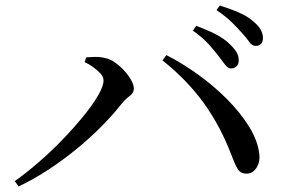

<svg xmlns="http://www.w3.org/2000/svg" viewBox="-20 -749 1040 690"><path d="M810 -503Q799 -503 789 -516.5Q779 -530 765 -548Q750 -568 728.5 -591.5Q707 -615 673 -639L685 -656Q724 -642 755 -626Q786 -610 805 -591Q823 -574 830.5 -560.5Q838 -547 838 -532Q838 -519 830.5 -511Q823 -503 810 -503ZM33 -98Q74 -127 118.5 -165.5Q163 -204 204 -246.5Q245 -289 278.5 -330Q312 -371 332 -405Q352 -439 352 -460Q352 -473 341 -485Q330 -497 314.5 -508Q299 -519 284 -526L290 -543Q303 -544 320.5 -544.5Q338 -545 355 -541Q374 -538 392.5 -525Q411 -512 426.5 -495Q442 -478 451.5 -461Q461 -444 461 -431Q461 -415 446.5 -404.5Q432 -394 417 -376Q384 -334 342 -292Q300 -250 252 -211Q204 -172 152 -138Q100 -104 47 -79ZM866 -125Q844 -125 834 -142Q824 -159 812 -191Q773 -294 713.5 -377Q654 -460 564 -532L578 -551Q635 -522 692 -481Q749 -440 797 -391.5Q845 -343 876 -292.5Q907 -242 912 -194Q914 -174 908 -158.5Q902 -143 891.5 -134Q881 -125 866 -125ZM899 -584Q886 -584 876.5 -597.5Q867 -611 851 -629Q834 -648 814 -668Q794 -688 758 -713L770 -729Q809 -717 839.5 -703.5Q870 -690 888 -674Q908 -658 916.5 -643Q925 -628 925 -612Q925 -599 918 -591.5Q911 -584 899 -584Z"/></svg>

Font: Noto Serif JP ExtraLight Medium
Style: Regular
Weight: 500
Version: Version 2.003-H1;hotconv 1.1.1;makeotfexe 2.6.0